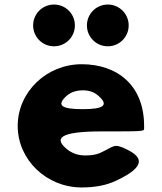

<svg xmlns="http://www.w3.org/2000/svg" viewBox="-20 -811 713 846"><path d="M218 -791C167 -791 126 -750 126 -699C126 -648 167 -607 218 -607C269 -607 310 -648 310 -699C310 -750 269 -791 218 -791ZM455 -791C404 -791 363 -750 363 -699C363 -648 404 -607 455 -607C506 -607 547 -648 547 -699C547 -750 506 -791 455 -791ZM615 -244V-256C615 -436 496 -528 340 -528C185 -528 58 -406 58 -256C58 -107 185 15 340 15C397 15 449 6 494 -16C628 -79 604 -120 542 -151C480 -182 486 -167 421 -137C402 -129 382 -126 353 -126C331 -126 303 -133 281 -149C210 -203 247 -232 428 -232C609 -232 615 -232 615 -244ZM274 -389C291 -404 315 -413 345 -413C371 -413 393 -406 410 -392C462 -348 439 -330 345 -330C250 -330 227 -347 274 -389Z"/></svg>

Font: Hussar Print
Style: Bold
Weight: 700
Foundry: Cannot Into Space Fonts
Version: Version 2.00